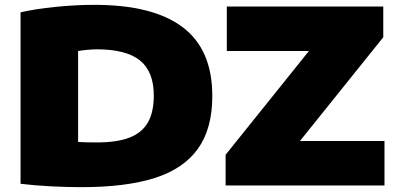

<svg xmlns="http://www.w3.org/2000/svg" viewBox="-20 -767 1652 794"><path d="M65 -7V-716Q125 -730 209.5 -738.5Q294 -747 370 -747Q613 -747 735.5 -654.5Q858 -562 858 -370Q858 -235.5 799 -152.5Q740 -69.5 620.8 -31.2Q501.5 7 316 7Q258.5 7 189.8 3.5Q121 0 65 -7ZM616 -372Q616 -471 558.8 -517Q501.5 -563 381 -563Q364 -563 341.8 -561Q319.5 -559 303 -556V-180Q327 -178 381 -178Q464 -178 515.5 -198Q567 -218 591.5 -260.5Q616 -303 616 -372ZM1220.5 -184H1570V0H913V-127L1257.5 -556H918V-740H1565V-613Z"/></svg>

Font: Encode Sans Expanded Black
Style: Regular
Weight: 900
Width: 7
Designer: Multiple Designers
Foundry: Impallari Type
Version: Version 2.000